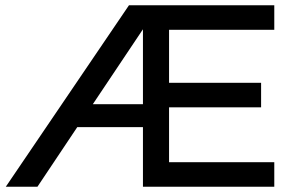

<svg xmlns="http://www.w3.org/2000/svg" viewBox="-20 -708 1104 728"><path d="M522 0V-226H273L122 0H2L469 -688H1020V-595H621V-394H970V-301H621V-93H1020V0ZM522 -313V-597L332 -313Z"/></svg>

Font: Roundo Medium
Style: Regular
Weight: 500
Designer: Namrata Goyal (Gurmukhi), Shiva Nallaperumal (Latin)
Foundry: Indian Type Foundry
Version: Version 1.000;PS 1.0;hotconv 1.0.88;makeotf.lib2.5.647800